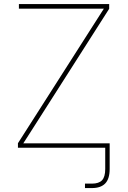

<svg xmlns="http://www.w3.org/2000/svg" viewBox="-20 -748 646 972"><path d="M410.2 204.1V181.6Q419.4 181.6 429.2 181.6Q439 181.6 445.3 181.6Q480.5 181.6 496.6 164.6Q512.7 147.5 512.7 107.4V0H535.2V107.4Q535.2 157.2 512.7 180.7Q490.2 204.1 445.3 204.1Q439 204.1 428.7 204.1Q418.5 204.1 410.2 204.1ZM70.8 0V-22.9L436.5 -595.7Q455.6 -625 474.1 -654.5Q492.7 -684.1 511.7 -713.4L515.6 -704.1Q476.1 -704.1 436.5 -704.1Q397 -704.1 357.4 -704.1H75.7V-727.5H532.7V-703.6L164.6 -126.5Q146.5 -98.1 128.4 -69.8Q110.4 -41.5 92.3 -13.7L87.9 -22.5Q126 -22.5 164.3 -22.5Q202.6 -22.5 241.2 -22.5H535.2V0Z"/></svg>

Font: Inter 16pt Thin
Style: Regular
Weight: 250
Version: Version 4.001;git-66647c0bb